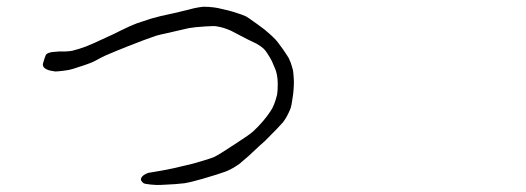

<svg xmlns="http://www.w3.org/2000/svg" viewBox="-20 -633 1540 562"><path d="M808.6 -488.3Q823.2 -466.8 825.2 -462.9Q832 -449.2 835.9 -433.6Q838.9 -424.8 839.8 -404.3Q840.8 -393.6 839.8 -377.9Q838.9 -360.4 836.9 -349.6Q833 -322.3 831.1 -317.4Q821.3 -292 808.6 -275.4Q796.9 -261.7 755.9 -220.7Q742.2 -209 707 -175.8Q684.6 -156.2 680.7 -153.3Q660.2 -138.7 640.6 -130.9Q619.1 -123 572.3 -109.4Q538.1 -99.6 520.5 -96.7Q499 -93.8 452.1 -91.8Q439.5 -90.8 420.9 -92.8Q403.3 -94.7 400.4 -96.7Q389.6 -104.5 393.6 -112.3Q397.5 -121.1 414.1 -127Q417 -127.9 454.1 -133.8Q478.5 -138.7 488.3 -140.6Q535.2 -151.4 545.9 -154.3Q594.7 -168 607.4 -173.8Q620.1 -179.7 666 -210Q712.9 -240.2 721.7 -249Q752.9 -278.3 772.5 -308.6Q783.2 -324.2 791 -355.5Q793 -366.2 793 -387.7Q793 -403.3 790 -417Q788.1 -426.8 781.2 -441.4Q776.4 -454.1 770.5 -463.9Q759.8 -482.4 752 -490.2Q746.1 -496.1 731.4 -504.9Q730.5 -504.9 703.1 -518.6Q664.1 -539.1 656.2 -543Q634.8 -552.7 615.2 -555.7Q608.4 -557.6 582 -555.7Q549.8 -553.7 533.2 -550.8Q532.2 -550.8 486.3 -540Q442.4 -530.3 436.5 -528.3Q402.3 -516.6 355.5 -498Q313.5 -481.4 289.1 -470.7Q280.3 -466.8 252.9 -452.1Q247.1 -449.2 227.5 -442.4Q204.1 -434.6 194.3 -431.6Q182.6 -427.7 165 -425.8Q148.4 -423.8 141.6 -423.8Q125 -425.8 117.2 -429.7Q106.4 -434.6 105.5 -442.4Q104.5 -445.3 111.3 -464.8Q114.3 -473.6 116.2 -474.6Q121.1 -478.5 130.9 -480.5Q136.7 -481.4 153.3 -482.4Q164.1 -482.4 172.9 -482.4Q187.5 -483.4 191.4 -484.4Q210.9 -489.3 229.5 -496.1Q250 -503.9 291 -523.4Q300.8 -527.3 334 -543.9Q364.3 -558.6 370.1 -560.5Q378.9 -564.5 394.5 -569.3Q407.2 -573.2 420.9 -578.1Q438.5 -583 450.2 -585.9Q458 -587.9 481.4 -592.8Q496.1 -595.7 514.6 -600.6Q532.2 -604.5 545.9 -608.4Q563.5 -612.3 575.2 -613.3Q590.8 -613.3 606.4 -611.3Q615.2 -610.4 634.8 -605.5Q645.5 -603.5 665 -597.7Q692.4 -588.9 698.2 -585.9Q703.1 -584 731.4 -563.5Q748 -551.8 753.9 -546.9Q776.4 -528.3 787.1 -516.6Q791 -512.7 808.6 -488.3Z"/></svg>

Font: ToneOZ-YinPZ-Tsuipita-TC
Style: Regular
Weight: 400
Designer: ÂÆ£ÂøóÂáåJeffrey Xuan(jeffreyx@gmail.com, ToneOZ.com) ÈòøÂù§(cjkFonts)
Foundry: ToneOZ
Version: Version 0.24071